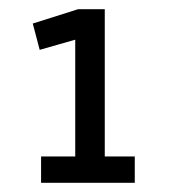

<svg xmlns="http://www.w3.org/2000/svg" viewBox="-20 -640 371 416"><path d="M143 -554 66 -532 51 -589 149 -620H207V-301H272V-244H69V-301H143Z"/></svg>

Font: Imprima
Style: Regular
Weight: 400
Version: Version 1.001